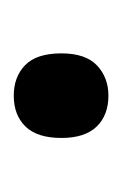

<svg xmlns="http://www.w3.org/2000/svg" viewBox="32 -202 181 286"><g transform="rotate(-90 123.0 -59.5)"><path d="M60 -59Q60 -95 77 -112.5Q94 -130 123 -130Q151 -130 168.5 -113Q186 -96 186 -59Q186 -23 168 -6Q150 11 123 11Q94 11 77 -6.5Q60 -24 60 -59Z"/></g></svg>

Font: Noto Sans Lao Looped UI Cond Med
Style: Regular
Weight: 500
Width: 3
Designer: Mark Frömberg, Ben Mitchell
Foundry: The Fontpad Ltd
Version: Version 1.001; ttfautohint (v1.8.4.7-5d5b)